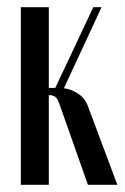

<svg xmlns="http://www.w3.org/2000/svg" viewBox="-20 -515 347 535"><path d="M146 -224Q141 -240 134 -245Q127 -250 118 -250H116V0H38V-495H116V-270H134L240 -495H263L158 -269Q178 -267 198.5 -253.5Q219 -240 228 -211L307 0H225Z"/></svg>

Font: Moniqa SemBd Narrow Heading
Style: Regular
Weight: 600
Width: 4
Designer: Rajesh Rajput
Foundry: Rajesh Rajput
Version: Version 1.000